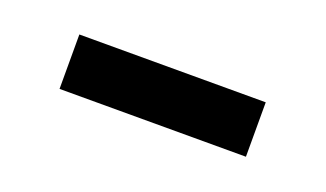

<svg xmlns="http://www.w3.org/2000/svg" viewBox="-27 -416 411 242"><g transform="rotate(20 178.0 -295.5)"><path d="M53 -332H303V-259H53Z"/></g></svg>

Font: Questrial
Style: Regular
Weight: 400
Designer: Joe Prince
Foundry: Joe Prince
Version: Version 1.002